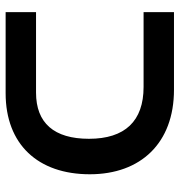

<svg xmlns="http://www.w3.org/2000/svg" viewBox="2 -640 638 682"><g transform="rotate(90 321.0 -299.0)"><path d="M23 0H311C493 0 599 -115 599 -299C599 -480 488 -598 299 -598H23V-490H289C410 -490 473 -424 473 -296C473 -172 417 -108 309 -108H23Z"/></g></svg>

Font: Noto Sans Hebrew SemiCondensed Semi
Style: Regular
Weight: 600
Width: 4
Designer: Monotype Design Team
Foundry: Monotype Imaging Inc.
Version: Version 1.902